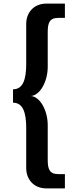

<svg xmlns="http://www.w3.org/2000/svg" viewBox="-20 -800 432 1062"><path d="M52 -232C107 -232 125 -178 125 -91V130C125 190 165 242 236 242H339V163H302C253 163 244 134 244 84V-108C244 -185 204 -265 151 -269C204 -273 244 -353 244 -430V-622C244 -672 253 -701 302 -701H339V-780H236C165 -780 125 -728 125 -668V-447C125 -360 107 -306 52 -306Z"/></svg>

Font: Enriqueta
Style: Bold
Weight: 700
Designer: Viviana Monsalve, Gustavo Ibarra
Foundry: Viviana Monsalve, Gustavo Ibarra
Version: Version 1.002